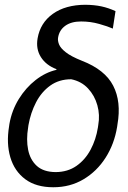

<svg xmlns="http://www.w3.org/2000/svg" viewBox="-20 -783 542 813"><path d="M139.2 -620.7Q150.6 -686.4 203.8 -724.4Q257.1 -762.4 341.3 -762.8Q379.6 -762.4 409.8 -755.9Q440 -749.3 469.1 -735.8L457.7 -661.9Q437.1 -671.2 400.2 -681.6Q363.3 -692.1 323.5 -692.1Q281.6 -692.1 256.2 -673.7Q230.8 -655.2 225.9 -623.6Q223.7 -610.8 230.1 -594.8Q236.5 -578.8 259.1 -561.3Q281.6 -543.7 327.1 -525.6Q424.4 -487.9 459.3 -420.1Q494.3 -352.3 477.3 -255.7L475.9 -245.7Q464.1 -173.3 427.2 -115.4Q390.3 -57.5 333.6 -23.8Q277 9.9 205.6 9.9Q132.8 9.9 87 -24.1Q41.2 -58.2 23.8 -116.8Q6.4 -175.4 18.5 -248.6L19.9 -258.5Q30.2 -316.1 59.8 -364Q89.5 -411.9 131 -444.2Q172.6 -476.6 218.8 -487.2L219.1 -490.1Q175.1 -506.7 153.2 -541.2Q131.4 -575.6 139.2 -620.7ZM100.5 -253.2 99.1 -242.9Q90.6 -191.8 99.1 -149Q107.6 -106.2 136 -80.4Q164.4 -54.7 215.9 -54.3Q266.7 -54.7 303.6 -80.4Q340.6 -106.2 363.5 -149Q386.4 -191.8 394.5 -242.9L396 -253.2Q403.8 -296.2 392.2 -337.4Q380.7 -378.6 352.6 -408.6Q324.6 -438.6 281.6 -447.4Q230.1 -447.4 192.8 -420.6Q155.5 -393.8 132.6 -349.6Q109.7 -305.4 100.5 -253.2Z"/></svg>

Font: Inter UI Light
Style: Italic
Weight: 300
Italic angle: 9.39999°
Designer: Rasmus Andersson
Foundry: rsms
Version: 3.2;8d6f07862